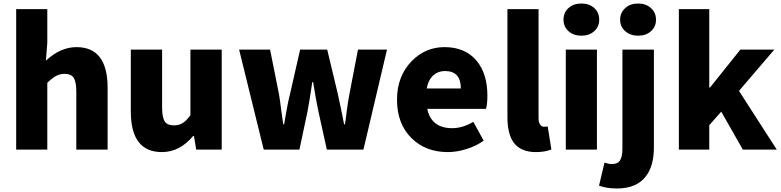

<svg xmlns="http://www.w3.org/2000/svg" viewBox="-20 -851 4443 1092"><path d="M72 0V-399V-799H249V-607L241 -506Q324 -583 415 -583Q592 -583 592 -352V0H414V-330Q414 -387 398 -410Q383 -431 348 -431Q320 -431 297 -418Q278 -408 249 -380V0Z M901 14Q724 14 724 -217V-569H902V-239Q902 -182 918 -159Q933 -138 968 -138Q998 -138 1019 -151Q1040 -164 1063 -196V-569H1241V-284V0H1096L1083 -78H1079Q1002 14 901 14Z M1480 0 1410 -284 1340 -569H1516L1567 -314Q1572 -285 1579 -228Q1587 -172 1591 -144H1596Q1598 -154 1601 -174Q1617 -269 1629 -314L1687 -569H1841L1902 -314Q1910 -280 1924 -210Q1932 -166 1937 -144H1942Q1946 -167 1951 -211Q1960 -280 1967 -314L2016 -569H2181L2047 0H1839L1791 -217Q1777 -283 1761 -384H1756Q1741 -280 1729 -217L1683 0Z M2527 14Q2401 14 2321 -65Q2238 -146 2238 -284Q2238 -417 2321 -503Q2399 -583 2508 -583Q2627 -583 2692 -504Q2752 -430 2752 -308Q2752 -258 2744 -232H2577H2410Q2433 -122 2552 -122Q2611 -122 2672 -158L2731 -51Q2688 -20 2632 -3Q2578 14 2527 14ZM2407 -348H2504H2601Q2601 -447 2511 -447Q2472 -447 2445 -423Q2416 -397 2407 -348Z M3028 14Q2941 14 2901 -41Q2866 -90 2866 -185V-799H3043V-488V-178Q3043 -153 3054 -140Q3062 -130 3075 -130Q3085 -130 3095 -132L3116 -1Q3080 14 3028 14Z M3198 0V-569H3375V-284V0ZM3287 -648Q3242 -648 3213.5 -673.5Q3185 -699 3185 -739.5Q3185 -780 3213.5 -805.5Q3242 -831 3287 -831Q3332 -831 3360 -805Q3388 -780 3388 -739Q3388 -699 3359.5 -673.5Q3331 -648 3287 -648Z M3489 221Q3430 221 3387 205L3418 74Q3442 82 3461 82Q3493 82 3506.5 61Q3520 40 3520 -7V-288V-569H3699V-13Q3699 92 3654 151Q3601 221 3489 221ZM3610 -648Q3565 -648 3536 -673.5Q3507 -699 3507 -739Q3507 -779 3536 -805Q3564 -831 3610 -831Q3654 -831 3682.5 -805Q3711 -779 3711 -739Q3711 -699 3682.5 -673.5Q3654 -648 3610 -648Z M3841 0V-399V-799H4014V-353H4018L4191 -569H4384L4183 -334L4398 0H4205L4082 -216L4014 -139V0Z"/></svg>

Font: GenSekiGothic TW H
Style: Regular
Weight: 900
Version: Version 1.501;PS 1;hotconv 16.6.51;makeotf.lib2.5.65220